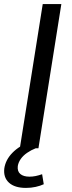

<svg xmlns="http://www.w3.org/2000/svg" viewBox="-30 -725 352 939"><path d="M67 0 179 -705H270L158 0ZM97 194Q42 194 14 168.5Q-14 143 -9 99Q-3 57 30.5 22.5Q64 -12 121 -34L145 0Q122 9 102.5 22.5Q83 36 71.5 52.5Q60 69 57 87Q54 113 69.5 126Q85 139 114 139Q129 139 144 136Q159 133 176 127L184 176Q167 184 144.5 189Q122 194 97 194Z"/></svg>

Font: Nunito Sans 10pt SemiExpanded
Style: Italic
Weight: 400
Width: 6
Italic angle: -9°
Designer: Vernon Adams
Foundry: Vernon Adams
Version: Version 3.101;gftools[0.9.27]